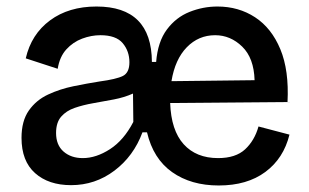

<svg xmlns="http://www.w3.org/2000/svg" viewBox="-20 -555 949 589"><path d="M198 13Q129 13 87.5 -24Q46 -61 46 -132Q46 -184 68.5 -216Q91 -248 127.5 -265Q164 -282 205.5 -290.5Q247 -299 285 -305Q337 -312 357 -322Q377 -332 377 -364Q377 -398 356.5 -422.5Q336 -447 288 -447Q260 -447 232 -436.5Q204 -426 183.5 -403.5Q163 -381 157 -344L59 -376Q76 -450 133.5 -492.5Q191 -535 276 -535Q445 -535 446 -365H459Q464 -427 492 -464.5Q520 -502 561.5 -518.5Q603 -535 647 -535Q712 -535 762.5 -502Q813 -469 840 -404Q867 -339 862 -242L502 -239Q505 -155 543.5 -112.5Q582 -70 649 -70Q703 -70 732 -97Q761 -124 773 -167L868 -142Q850 -69 794 -27.5Q738 14 651 14Q566 14 508 -27Q450 -68 431 -149H417Q390 -76 331 -31.5Q272 13 198 13ZM640 -447Q589 -447 553 -410Q517 -373 506 -306L761 -309Q759 -377 723 -412Q687 -447 640 -447ZM234 -70Q275 -70 317.5 -97.5Q360 -125 389 -181L388 -268Q361 -256 329.5 -250Q298 -244 266.5 -238.5Q235 -233 209 -224Q183 -215 167.5 -197Q152 -179 152 -147Q152 -110 175 -90Q198 -70 234 -70Z"/></svg>

Font: Bricolage Grotesque 10pt Medium
Style: Regular
Weight: 500
Designer: Mathieu Triay
Foundry: Atelier Triay
Version: Version 1.000; ttfautohint (v1.8.4.7-5d5b);gftools[0.9.32]